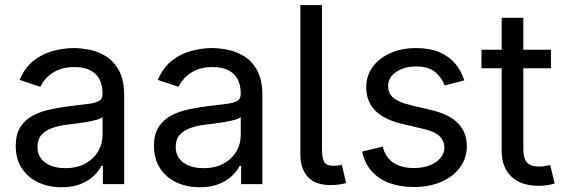

<svg xmlns="http://www.w3.org/2000/svg" viewBox="-20 -748 2293 780"><path d="M230 12.7Q178.2 12.7 136 -6.8Q93.8 -26.4 68.8 -64Q43.9 -101.6 43.9 -155.3Q43.9 -202.1 62.5 -231.4Q81.1 -260.7 112.1 -277.6Q143.1 -294.4 180.7 -302.7Q218.3 -311 256.3 -315.9Q305.2 -322.3 335.9 -325.7Q366.7 -329.1 381.6 -337.4Q396.5 -345.7 396.5 -365.7V-368.7Q396.5 -402.8 383.8 -426.5Q371.1 -450.2 345.7 -462.9Q320.3 -475.6 282.2 -475.6Q243.2 -475.6 215.3 -463.4Q187.5 -451.2 170.2 -432.9Q152.8 -414.6 144 -395.5L59.6 -423.3Q80.6 -473.1 116.2 -501.2Q151.9 -529.3 194.8 -541Q237.8 -552.7 279.8 -552.7Q307.1 -552.7 342 -546.1Q377 -539.6 409.4 -520Q441.9 -500.5 463.1 -462.2Q484.4 -423.8 484.4 -359.9V0H397.9V-74.2H392.1Q382.8 -55.2 362.3 -34.9Q341.8 -14.6 309.1 -1Q276.4 12.7 230 12.7ZM245.1 -64.9Q293.9 -64.9 327.6 -84Q361.3 -103 378.9 -133.5Q396.5 -164.1 396.5 -197.3V-272.9Q391.1 -266.6 373 -261.5Q355 -256.3 331.8 -252.4Q308.6 -248.5 286.9 -245.8Q265.1 -243.2 252.4 -241.7Q220.7 -237.8 193.1 -228.3Q165.5 -218.8 148.9 -200.4Q132.3 -182.1 132.3 -150.9Q132.3 -122.6 147 -103.5Q161.6 -84.5 187 -74.7Q212.4 -64.9 245.1 -64.9Z M791.5 12.7Q739.7 12.7 697.5 -6.8Q655.3 -26.4 630.4 -64Q605.5 -101.6 605.5 -155.3Q605.5 -202.1 624 -231.4Q642.6 -260.7 673.6 -277.6Q704.6 -294.4 742.2 -302.7Q779.8 -311 817.9 -315.9Q866.7 -322.3 897.5 -325.7Q928.2 -329.1 943.1 -337.4Q958 -345.7 958 -365.7V-368.7Q958 -402.8 945.3 -426.5Q932.6 -450.2 907.2 -462.9Q881.8 -475.6 843.8 -475.6Q804.7 -475.6 776.9 -463.4Q749 -451.2 731.7 -432.9Q714.4 -414.6 705.6 -395.5L621.1 -423.3Q642.1 -473.1 677.7 -501.2Q713.4 -529.3 756.3 -541Q799.3 -552.7 841.3 -552.7Q868.7 -552.7 903.6 -546.1Q938.5 -539.6 970.9 -520Q1003.4 -500.5 1024.7 -462.2Q1045.9 -423.8 1045.9 -359.9V0H959.5V-74.2H953.6Q944.3 -55.2 923.8 -34.9Q903.3 -14.6 870.6 -1Q837.9 12.7 791.5 12.7ZM806.6 -64.9Q855.5 -64.9 889.2 -84Q922.9 -103 940.4 -133.5Q958 -164.1 958 -197.3V-272.9Q952.6 -266.6 934.6 -261.5Q916.5 -256.3 893.3 -252.4Q870.1 -248.5 848.4 -245.8Q826.7 -243.2 814 -241.7Q782.2 -237.8 754.6 -228.3Q727.1 -218.8 710.4 -200.4Q693.8 -182.1 693.8 -150.9Q693.8 -122.6 708.5 -103.5Q723.1 -84.5 748.5 -74.7Q773.9 -64.9 806.6 -64.9Z M1322.8 3.9Q1261.2 3.9 1230.7 -29.1Q1200.2 -62 1200.2 -121.1V-727.5H1288.1V-143.1Q1288.1 -105.5 1297.1 -90.1Q1306.2 -74.7 1333.5 -74.7Q1347.7 -74.7 1355 -75.7Q1362.3 -76.7 1368.7 -78.6L1386.2 -4.4Q1374.5 -1 1357.4 1.5Q1340.3 3.9 1322.8 3.9Z M1661.1 11.7Q1605 11.7 1561.3 -4.6Q1517.6 -21 1489.3 -53.2Q1460.9 -85.4 1451.2 -132.3L1534.7 -152.3Q1546.4 -107.4 1578.9 -86.4Q1611.3 -65.4 1660.2 -65.4Q1717.3 -65.4 1751.2 -89.8Q1785.2 -114.3 1785.2 -147.9Q1785.2 -176.3 1765.4 -195.1Q1745.6 -213.9 1705.1 -223.1L1614.3 -244.6Q1540 -262.2 1503.9 -299.1Q1467.8 -335.9 1467.8 -393.6Q1467.8 -440.4 1494.1 -476.3Q1520.5 -512.2 1566.2 -532.5Q1611.8 -552.7 1669.9 -552.7Q1726.1 -552.7 1765.4 -535.9Q1804.7 -519 1829.3 -489.5Q1854 -460 1866.2 -421.4L1786.6 -400.9Q1775.4 -430.2 1749.3 -454.1Q1723.1 -478 1670.4 -478Q1621.6 -478 1589.1 -455.6Q1556.6 -433.1 1556.6 -398.9Q1556.6 -368.7 1578.6 -350.3Q1600.6 -332 1648.4 -320.8L1731 -301.3Q1805.2 -283.7 1840.8 -246.8Q1876.5 -210 1876.5 -153.8Q1876.5 -106 1849.4 -68.6Q1822.3 -31.2 1773.7 -9.8Q1725.1 11.7 1661.1 11.7Z M2218.3 -545.9V-470.7H1936V-545.9ZM2018.1 -675.8H2106V-141.6Q2106 -105 2120.8 -88.1Q2135.7 -71.3 2170.4 -71.3Q2178.7 -71.3 2191.7 -73.2Q2204.6 -75.2 2215.3 -77.1L2233.4 -2.9Q2219.7 2 2202.4 4.4Q2185.1 6.8 2168 6.8Q2097.2 6.8 2057.6 -30.5Q2018.1 -67.9 2018.1 -134.8Z"/></svg>

Font: Adwaita Sans
Style: Regular
Weight: 400
Designer: Rasmus Andersson
Foundry: rsms
Version: Version 4.001;git-9221beed3